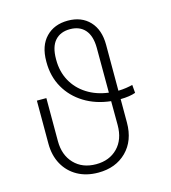

<svg xmlns="http://www.w3.org/2000/svg" viewBox="-111 -827 827 927"><g transform="rotate(-15 302.5 -363.5)"><path d="M533.7 -356.9 537.1 -316.4Q507.8 -305.7 461.9 -305.2V-188Q461.9 -97.7 408 -43.9Q354 9.8 267.1 9.8Q207.5 9.8 163.1 -14.9Q118.7 -39.6 94 -84.2Q69.3 -128.9 69.3 -188V-402.8H116.7V-188Q116.7 -117.7 157.7 -75Q198.7 -32.2 267.1 -32.2Q333.5 -32.2 374.5 -74Q415.5 -115.7 415.5 -188L415 -307.6Q339.8 -315.9 283 -351.1Q226.1 -386.2 194.1 -442.4Q162.1 -498.5 162.1 -570.3V-574.2Q162.1 -651.9 203.4 -694.6Q244.6 -737.3 313 -737.3Q381.3 -737.3 421.6 -694.6Q461.9 -651.9 461.9 -576.7V-347.2Q483.4 -347.7 502 -350.6Q520.5 -353.5 533.7 -356.9ZM415 -350.1 414.6 -574.7Q414.1 -633.8 387.5 -664.3Q360.8 -694.8 312.5 -694.8Q264.6 -694.8 237.5 -664.6Q210.4 -634.3 210.4 -572.3V-568.4Q210.4 -509.8 235.8 -463.4Q261.2 -417 307.4 -387.5Q353.5 -357.9 415 -350.1Z"/></g></svg>

Font: Inter Extra Light
Style: Regular
Weight: 200
Designer: Rasmus Andersson
Foundry: rsms
Version: Version 4.000;git-3c8e0fc